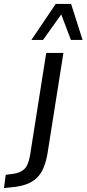

<svg xmlns="http://www.w3.org/2000/svg" viewBox="-127 -759 438 972"><path d="M-107 193 -98 126 -60 121Q-27 117 -5.5 98.5Q16 80 25 28L107 -491H194L113 21Q106 60 93.5 90Q81 120 60.5 140.5Q40 161 8.5 173Q-23 185 -67 189ZM32 -557 155 -739H233L291 -557H232L183 -686L91 -557Z"/></svg>

Font: Nunito Sans 10pt Condensed Medium
Style: Italic
Weight: 500
Width: 3
Italic angle: -9°
Designer: Vernon Adams
Foundry: Vernon Adams
Version: Version 3.101;gftools[0.9.27]